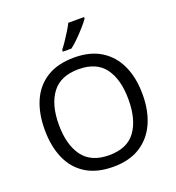

<svg xmlns="http://www.w3.org/2000/svg" viewBox="-165 -1074 1111 1215"><g transform="rotate(-20 390.5 -467.0)"><path d="M720 -358Q720 -247 682.5 -164.5Q645 -82 572 -36Q499 10 391 10Q280 10 206.5 -36Q133 -82 97 -165Q61 -248 61 -359Q61 -469 97 -551Q133 -633 206.5 -679Q280 -725 392 -725Q499 -725 572 -679.5Q645 -634 682.5 -551.5Q720 -469 720 -358ZM156 -358Q156 -223 213 -145.5Q270 -68 391 -68Q513 -68 569 -145.5Q625 -223 625 -358Q625 -493 569 -569.5Q513 -646 392 -646Q271 -646 213.5 -569.5Q156 -493 156 -358ZM539 -934Q527 -916 502 -887.5Q477 -859 448.5 -830.5Q420 -802 396 -784H338V-796Q353 -815 370.5 -841Q388 -867 405 -894.5Q422 -922 433 -944H539Z"/></g></svg>

Font: Noto Sans Historical
Style: Regular
Weight: 400
Designer: Monotype Design Team
Foundry: Monotype Imaging Inc.
Version: Version 2.013; ttfautohint (v1.8.4.7-5d5b)